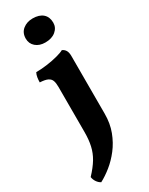

<svg xmlns="http://www.w3.org/2000/svg" viewBox="-242 -734 794 1025"><g transform="rotate(-30 155.0 -221.5)"><path d="M49.1 249Q35.8 241.9 26.2 228.1Q16.6 214.3 14 197Q49.9 158.7 69.6 125.8Q89.3 92.9 97.5 56.2Q105.8 19.6 105.8 -28.4V-306.2Q105.8 -329.7 100.5 -344.7Q95.2 -359.6 79.2 -367.4Q63.2 -375.1 31.3 -376.7Q31.3 -391.9 33.6 -406.6Q35.8 -421.3 42.4 -433.5Q75.7 -433.5 111.3 -438.5Q146.9 -443.5 176 -451.3Q205.1 -459 219.2 -467Q232.4 -461.9 240.2 -449.5Q248 -437.1 248 -414.5V-59.1Q248 1.2 229.3 50.4Q210.6 99.6 180.9 137.9Q151.2 176.3 116.4 204.2Q81.7 232 49.1 249ZM164.7 -546.1Q128.2 -546.1 105.7 -565.7Q83.3 -585.3 83.3 -616.1Q83.3 -651.9 108 -671.8Q132.8 -691.7 168.4 -691.7Q208.9 -691.7 231.2 -672.1Q253.4 -652.5 253.4 -617.1Q253.4 -586.8 229.1 -566.4Q204.9 -546.1 164.7 -546.1Z"/></g></svg>

Font: Vollkorn
Style: Regular
Weight: 400
Designer: Friedrich Althausen
Foundry: Friedrich Althausen
Version: Version 5.001